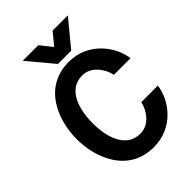

<svg xmlns="http://www.w3.org/2000/svg" viewBox="-269 -1047 1177 1177"><g transform="rotate(-45 320.0 -458.5)"><path d="M547.4 -930.7H415L350.6 -852.1L290 -929.2H154.8L293.5 -762.7H408.7ZM489.3 -473.1H633.3C618.7 -585.9 519 -725.1 349.1 -725.1C129.9 -725.1 48.8 -521 48.8 -354.5C48.8 -189.9 129.9 14.2 349.1 14.2C518.6 14.2 618.7 -122.6 632.8 -235.8H489.3C476.1 -174.3 426.3 -103 349.1 -103C225.1 -103 187 -235.8 187 -354.5C187 -475.1 225.1 -607.9 349.1 -607.9C426.3 -607.9 476.1 -534.7 489.3 -473.1Z"/></g></svg>

Font: Tuffy
Style: Bold
Weight: 700
Designer: Thatcher Ulrich, Karoly Barta, Michael Everson
Version: Version 001.270